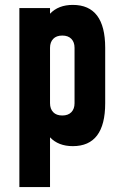

<svg xmlns="http://www.w3.org/2000/svg" viewBox="-20 -583 498 783"><path d="M277 -563Q409 -563 409 -388V-162Q409 13 277 13Q218 13 184 -23V180H59V-550H184V-527Q218 -563 277 -563ZM284 -162V-388Q284 -411 271 -424.5Q258 -438 234 -438Q210 -438 197 -424.5Q184 -411 184 -388V-162Q184 -139 197 -125.5Q210 -112 234 -112Q258 -112 271 -125.5Q284 -139 284 -162Z"/></svg>

Font: Mohave Bold
Style: Regular
Weight: 700
Designer: Gumpita Rahayu
Foundry: Tokotype
Version: Version 2.002;PS 002.002;hotconv 1.0.88;makeotf.lib2.5.64775